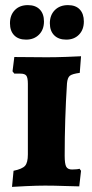

<svg xmlns="http://www.w3.org/2000/svg" viewBox="-20 -726 361 751"><path d="M33 -58Q67 -65 78 -77.5Q89 -90 89 -122V-398Q89 -422 83 -430Q77 -438 60 -438H36L29 -447L36 -503L163 -502Q199 -502 240 -503.5Q281 -505 297 -506L292 -441Q262 -437 253 -429.5Q244 -422 242 -400Q233 -260 233 -117Q233 -85 239 -74Q245 -63 262 -63Q273 -63 281 -64Q289 -65 291 -66L297 -58L290 3Q274 3 233 1.5Q192 0 156 0Q125 0 82.5 2Q40 4 27 5ZM19 -635Q19 -667 38 -686.5Q57 -706 89 -706Q119 -706 135.5 -689Q152 -672 152 -642Q152 -610 132.5 -590.5Q113 -571 82 -571Q52 -571 35.5 -588Q19 -605 19 -635ZM175 -635Q175 -667 194.5 -686.5Q214 -706 246 -706Q276 -706 292 -689Q308 -672 308 -642Q308 -610 289 -590.5Q270 -571 239 -571Q209 -571 192 -588Q175 -605 175 -635Z"/></svg>

Font: Alegreya SC ExtraBold
Style: Regular
Weight: 800
Designer: Juan Pablo del Peral
Foundry: Huerta Tipografica
Version: Version 2.007; ttfautohint (v1.6)